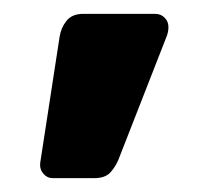

<svg xmlns="http://www.w3.org/2000/svg" viewBox="-20 -182 311 277"><path d="M56 75Q48 75 42.5 68.5Q37 62 38 53L66 -129Q68 -142 76 -152Q84 -162 100 -162H204Q212 -162 217.5 -156.5Q223 -151 223 -143Q223 -137 221 -131L151 48Q147 58 139.5 66.5Q132 75 116 75Z"/></svg>

Font: Rubik Light SemiBold
Style: Regular
Weight: 600
Version: Version 2.300;gftools[0.9.30]